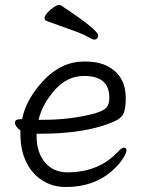

<svg xmlns="http://www.w3.org/2000/svg" viewBox="-20 -733 583 771"><path d="M374 -591Q374 -574 357 -574Q352 -574 332 -585.5Q312 -597 264 -614Q216 -631 166 -649Q159 -652 159 -660.5Q159 -669 170 -681.5Q181 -694 195 -703.5Q209 -713 215.5 -713Q222 -713 224 -712Q374 -613 374 -591ZM59 -254 69 -255Q84 -334 155 -410Q226 -486 319 -486Q381 -486 418 -464Q485 -425 485 -340Q485 -306 479.5 -286Q474 -266 454 -253.5Q434 -241 389 -227Q289 -196 140 -196H127V-186Q127 -121 160.5 -81Q194 -41 251 -41Q377 -41 455 -125Q468 -140 478 -140Q488 -140 488 -129.5Q488 -119 473.5 -96Q459 -73 429 -46Q356 18 244 18Q193 18 151.5 -7.5Q110 -33 86 -81Q62 -129 62 -195V-209Q40 -226 40 -240Q40 -254 59 -254ZM155 -252Q267 -252 362 -278Q398 -289 408.5 -302Q419 -315 419 -341Q419 -428 318 -428Q249 -428 199 -370.5Q149 -313 135 -252Z"/></svg>

Font: QiushuiShotai
Style: Regular
Weight: 600
Designer: Fontworks Inc.
Foundry: Fontworks Inc.
Version: Version 1.250